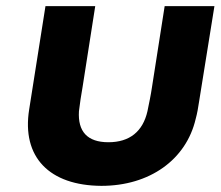

<svg xmlns="http://www.w3.org/2000/svg" viewBox="-20 -595 718 625"><path d="M75 -239C50 -83 141 9 310 10C467 10 586 -75 617 -208C622 -226 625 -244 628 -264L678 -575H516L475 -313C471 -285 465 -258 460 -233C445 -167 402 -132 333 -132C264 -132 233 -167 237 -233C240 -258 244 -285 249 -313L290 -575H128Z"/></svg>

Font: Rabbid Highway Sign IV
Style: BdObl
Weight: 400
Foundry: Cannot Into Space Fonts
Version: Version 0.277